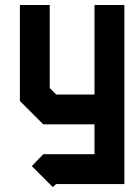

<svg xmlns="http://www.w3.org/2000/svg" viewBox="-20 -500 520 772"><path d="M60 -480H180V-146L206 -120H360V-480H480V240H206L192 252L108 168L154 120H360V0H154L60 -94Z"/></svg>

Font: SOV_raksil
Style: Book
Weight: 400
Version: Version 1.00